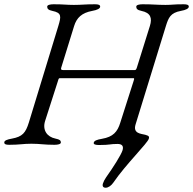

<svg xmlns="http://www.w3.org/2000/svg" viewBox="-40 -673 904 899"><path d="M455 206C467 206 481 196 490 183C551 94 651 -2 657 -24C659 -32 659 -37 640 -42C621 -47 581 -47 595 -91L737 -552C749 -590 758 -613 807 -622C830 -626 844 -633 844 -642C844 -650 836 -653 820 -653C770 -653 768 -650 735 -650C693 -650 678 -653 628 -653C612 -653 598 -650 598 -642C598 -633 602 -626 622 -622C666 -613 673 -588 662 -552L601 -357C598 -348 596 -345 591 -345H256C250 -345 244 -346 246 -354L307 -551C319 -590 343 -613 392 -622C415 -626 429 -633 429 -642C429 -650 421 -653 405 -653C355 -653 344 -650 306 -650C269 -650 261 -653 211 -653C195 -653 181 -650 181 -642C181 -633 185 -626 205 -622C249 -613 247 -597 233 -551L95 -99C80 -51 65 -33 16 -24C-7 -20 -20 -15 -20 -6C-20 2 -13 5 3 5C53 5 67 0 107 0C149 0 165 5 215 5C231 5 245 2 245 -6C245 -15 240 -20 220 -24C180 -32 158 -64 171 -106L232 -296C234 -304 236 -307 240 -307H585C591 -307 587 -299 585 -292L523 -98C510 -56 490 -32 437 -23C413 -19 401 -14 399 -5C397 3 407 6 424 6C478 6 473 1 510 1C533 1 539 12 534 30C527 53 489 112 457 157C450 167 445 177 442 186C438 199 443 206 455 206Z"/></svg>

Font: EB Garamond
Style: Italic
Weight: 400
Italic angle: -17.2°
Designer: Georg Duffner and Octavio Pardo
Foundry: Georg Duffner
Version: Version 1.000;PS 001.000;hotconv 1.0.88;makeotf.lib2.5.64775